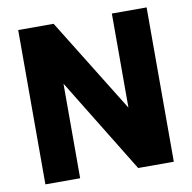

<svg xmlns="http://www.w3.org/2000/svg" viewBox="-78 -775 855 854"><g transform="rotate(-10 349.0 -348.5)"><path d="M59 -697H219L482 -272V-697H639V0H478L216 -427V0H59Z"/></g></svg>

Font: Hanken Grotesk Black
Style: Regular
Weight: 900
Designer: Alfredo Marco Pradil
Foundry: Hanken Design Co.
Version: Version 3.014